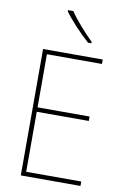

<svg xmlns="http://www.w3.org/2000/svg" viewBox="-102 -1009 692 1068"><g transform="rotate(10 244.0 -475.5)"><path d="M223 -951H193V-944C227 -897 286 -834 334 -792H353V-800C310 -842 254 -904 223 -951ZM431 0V-25H120V-364H414V-389H120V-689H431V-714H94V0Z"/></g></svg>

Font: Noto Sans Georgian SemiCondensed Thin
Style: Regular
Weight: 100
Width: 4
Designer: Monotype Design Team, Akaki Razmadze
Foundry: Google LLC
Version: Version 2.005